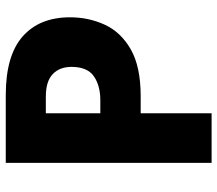

<svg xmlns="http://www.w3.org/2000/svg" viewBox="-64 -690 754 666"><g transform="rotate(-90 313.0 -357.0)"><path d="M316 -714Q453 -714 519.5 -655.5Q586 -597 586 -491Q586 -427 560.5 -371Q535 -315 475 -280.5Q415 -246 312 -246H253V0H81V-714ZM311 -575H253V-386H298Q349 -386 381.5 -408.5Q414 -431 414 -486Q414 -527 389 -551Q364 -575 311 -575Z"/></g></svg>

Font: Noto Sans Cherokee ExtraBold
Style: Regular
Weight: 800
Designer: Monotype Design Team
Foundry: Monotype Imaging Inc.
Version: Version 2.001; ttfautohint (v1.8.4.7-5d5b)